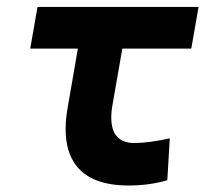

<svg xmlns="http://www.w3.org/2000/svg" viewBox="-20 -538 626 567"><path d="M359.9 9.8Q251 9.8 205.6 -48.3Q173.8 -88.9 173.8 -156.7Q173.8 -185.5 179.7 -219.7L210 -394.5H69.3L90.8 -517.6H566.4L544.9 -394.5H341.3L313 -232.9Q308.6 -209.5 308.6 -190.9Q308.6 -115.7 377 -115.7Q418.9 -115.7 481.4 -129.4L474.1 -5.9Q421.4 9.8 359.9 9.8Z"/></svg>

Font: CaskaydiaCove NFP
Style: Bold Italic
Weight: 700
Italic angle: -10°
Designer: Aaron Bell
Foundry: Saja Typeworks
Version: Version 2111.001; VTT 6.35;Nerd Fonts 3.1.1